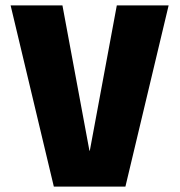

<svg xmlns="http://www.w3.org/2000/svg" viewBox="-20 -695 670 715"><path d="M180.5 0H447L608 -675H415L314.5 -134H313L212.5 -675H19.5Z"/></svg>

Font: Anybody SemiCondensed ExtraBold
Style: Regular
Weight: 800
Width: 4
Version: Version 1.113;gftools[0.9.25]